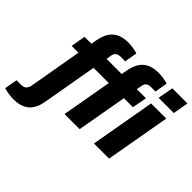

<svg xmlns="http://www.w3.org/2000/svg" viewBox="-286 -1005 1472 1472"><g transform="rotate(45 450.5 -268.5)"><path d="M18 197C138 197 189 137 206 36L284 -408H449L377 0H541L613 -408H711L733 -527H634L641 -566C646 -599 662 -615 700 -615H748L766 -718C745 -726 698 -734 667 -734C553 -734 498 -681 478 -570L470 -527H306L312 -566C318 -599 334 -615 372 -615H420L438 -718C417 -726 370 -734 338 -734C225 -734 170 -681 149 -570L142 -527H67L46 -408H120L45 22C39 57 20 77 -15 77H-66L-85 181C-61 190 -12 197 18 197ZM799 -598H964L986 -724H822ZM696 0H860L953 -527H789Z"/></g></svg>

Font: Archivo ExtraBold
Style: Italic
Weight: 800
Italic angle: -10°
Designer: Hector Gatti
Foundry: Omnibus-Type
Version: Version 2.001